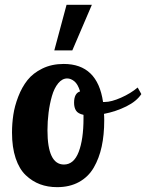

<svg xmlns="http://www.w3.org/2000/svg" viewBox="-20 -770 606 796"><path d="M244.1 -504.9Q384.3 -504.9 407.2 -347.2H414.1Q441.4 -347.2 481.7 -365Q522 -382.8 550.8 -407.2L565.9 -379.9Q546.4 -350.1 503.7 -328.9Q460.9 -307.6 411.1 -297.9Q412.1 -289.1 412.1 -271Q412.1 -210.9 401.6 -162.4Q391.1 -113.8 368.7 -75.2Q346.2 -36.6 307.6 -15.4Q269 5.9 216.8 5.9Q178.2 5.9 146 -6.1Q113.8 -18.1 86.9 -43.5Q60.1 -68.8 44.9 -114Q29.8 -159.2 29.8 -220.2Q29.8 -257.3 35.2 -293.7Q40.5 -330.1 55.7 -369.4Q70.8 -408.7 93.8 -437.7Q116.7 -466.8 155.5 -485.8Q194.3 -504.9 244.1 -504.9ZM245.1 -87.9Q286.1 -87.9 306.2 -140.1Q326.2 -192.4 326.2 -278.8V-293.9Q303.2 -298.8 295.2 -311.5Q287.1 -324.2 287.1 -344.2Q287.1 -383.3 312 -391.1Q302.7 -421.4 288.1 -433.1Q273.4 -444.8 258.8 -444.8Q237.8 -444.8 221.2 -424.6Q204.6 -404.3 195.3 -371.8Q186 -339.4 181.4 -303Q176.8 -266.6 176.8 -230Q176.8 -87.9 245.1 -87.9ZM205.1 -561 255.9 -750H360.8L279.8 -561Z"/></svg>

Font: Lobster Two
Style: Bold
Weight: 700
Designer: Pablo Impallari
Foundry: Pablo Impallari. www.impallari.com
Version: Version 1.006